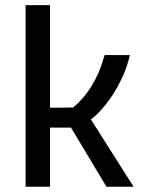

<svg xmlns="http://www.w3.org/2000/svg" viewBox="-20 -709 548 729"><path d="M487.3 0H384.3L249.5 -224.6H169.9V0H77.1V-689.5H169.9V-300.3H215.8Q225.6 -300.3 236.3 -300.5Q247.1 -300.8 257.8 -300.8Q277.8 -317.4 294.9 -337.2Q312 -356.9 326.7 -380.6Q341.3 -404.3 353.8 -432.6Q366.2 -460.9 377.4 -500H473.1Q464.4 -461.4 449.5 -427Q434.6 -392.6 415.3 -360.8Q396 -329.1 373 -301.8Q350.1 -274.4 325.2 -255.4Z"/></svg>

Font: Shanti
Style: Regular
Weight: 400
Designer: vernon adams
Foundry: vernon adams
Version: Version 1.000